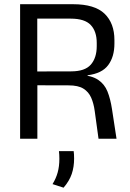

<svg xmlns="http://www.w3.org/2000/svg" viewBox="-20 -659 616 912"><path d="M448 0 430 -131Q425 -168 413 -195.2Q401 -222.5 376.2 -238Q351.5 -253.5 306 -253.5L132.5 -254V-319.5L318 -320Q383.5 -320 411.5 -352.2Q439.5 -384.5 439.5 -440V-455Q439.5 -510 411 -540.2Q382.5 -570.5 316 -570.5H130V-639H327Q430 -639 476.8 -593.8Q523.5 -548.5 523.5 -469V-452Q523.5 -389.5 494 -349.8Q464.5 -310 396 -301.5V-291.5L360.5 -304Q416 -300 446.2 -279.8Q476.5 -259.5 490.5 -224.5Q504.5 -189.5 512 -140.5L533.5 0ZM75.5 0V-639H157V-297.5L157.5 -266V0ZM330 59Q331 65.5 331.5 74.8Q332 84 332 94.5Q332 134 320.8 167.2Q309.5 200.5 282 232.5L229.5 215.5Q246 189 254 160Q262 131 262 95Q262 85.5 261.5 76.8Q261 68 260 59Z"/></svg>

Font: Anek Latin Medium
Style: Regular
Weight: 400
Version: Version 1.003